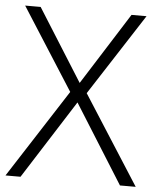

<svg xmlns="http://www.w3.org/2000/svg" viewBox="-52 -758 651 802"><g transform="rotate(5 274.0 -357.0)"><path d="M547 0H481L274 -330L64 0H1L240 -371L21 -714H86L276 -412L467 -714H530L309 -372Z"/></g></svg>

Font: Noto Traditional Nushu Light
Style: Regular
Weight: 300
Designer: LIU Zhao
Foundry: LiuZhao Studio
Version: Version 2.003; ttfautohint (v1.8.4.7-5d5b)